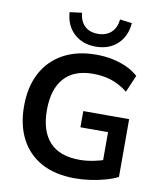

<svg xmlns="http://www.w3.org/2000/svg" viewBox="-100 -1019 936 1109"><g transform="rotate(10 368.0 -464.5)"><path d="M416 10Q299 10 218.5 -34Q138 -78 96 -159Q54 -240 54 -351Q54 -463 97 -544.5Q140 -626 221 -670.5Q302 -715 415 -715Q465 -715 510.5 -705.5Q556 -696 595 -678Q634 -660 662 -634L619 -534Q572 -571 523 -587Q474 -603 415 -603Q303 -603 245.5 -538Q188 -473 188 -351Q188 -228 247 -164Q306 -100 422 -100Q462 -100 503 -108Q544 -116 583 -130L558 -73V-286H396V-381H665V-42Q633 -26 591.5 -14.5Q550 -3 505 3.5Q460 10 416 10ZM401 -760Q324 -760 274 -806Q224 -852 219 -930L290 -939Q295 -890 323.5 -862.5Q352 -835 401 -835Q449 -835 479 -862.5Q509 -890 513 -939L584 -930Q578 -852 528.5 -806Q479 -760 401 -760Z"/></g></svg>

Font: NunitoSans3
Style: Bold
Weight: 700
Designer: Vernon Adams
Foundry: Vernon Adams
Version: Version 3.101;gftools[0.9.27]